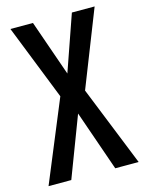

<svg xmlns="http://www.w3.org/2000/svg" viewBox="-110 -781 641 848"><g transform="rotate(-15 211.0 -357.0)"><path d="M417 0H310L214 -276L109 0H5L158 -370L22 -714H125L214 -459L303 -714H407L270 -366Z"/></g></svg>

Font: Noto Sans ExtraCondensed Medium
Style: Regular
Weight: 500
Width: 2
Designer: Monotype Design Team
Foundry: Monotype Imaging Inc.
Version: Version 2.013; ttfautohint (v1.8.4.7-5d5b)